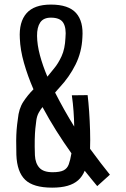

<svg xmlns="http://www.w3.org/2000/svg" viewBox="-20 -828 561 855"><path d="M212.4 7.6Q128.3 7.6 92.1 -27.4Q55.8 -62.3 52.9 -138.3Q51.9 -175.6 52.1 -201.7Q52.3 -227.8 54 -249.9Q55.7 -272 59.5 -297.5Q63.7 -344 83.7 -374.6Q103.8 -405.3 129 -430.3Q103.2 -489.8 86.7 -547.9Q70.2 -605.9 68.3 -657.1Q64.1 -730.2 98.1 -768.9Q132 -807.6 206.6 -807.6Q285.1 -807.6 318.7 -770.1Q352.2 -732.5 346.9 -660.9Q344.1 -596.1 316.4 -540.5Q288.7 -484.9 245.3 -438.6Q241.9 -434.7 236.5 -428.8Q231.1 -422.8 225.4 -415.7Q244.8 -377.6 266.3 -339.2Q287.9 -300.9 310.5 -264.4Q310 -297.8 307.5 -332.5Q305.1 -367.3 299.9 -403.6L370.2 -404.4Q374 -373.5 376.9 -331.9Q379.8 -290.3 381.1 -246.5Q382.4 -202.7 381 -165.5Q405.7 -131.5 428.6 -101.9Q451.4 -72.3 469.4 -50.1L413 0.8Q400 -15 385.9 -32.1Q371.8 -49.1 357.2 -67.7Q346.7 -42 328.1 -25.4Q309.4 -8.8 280.8 -0.6Q252.3 7.6 212.4 7.6ZM214 -61.1Q247 -61.1 263.2 -69.4Q279.5 -77.8 286.2 -96.2Q293 -114.6 298.1 -145.3Q263.8 -193.2 230.8 -245.5Q197.9 -297.8 169.3 -351.2Q159.9 -339.7 152.2 -325.6Q144.6 -311.5 141.9 -293.1Q139.2 -275.2 137.3 -254.8Q135.4 -234.4 134.7 -206.3Q134 -178.2 135.5 -136.7Q137.2 -101.2 155.2 -81.2Q173.2 -61.1 214 -61.1ZM191 -486.6Q202.5 -501.7 220.8 -523.2Q239 -544.7 254.2 -577.6Q269.4 -610.5 271.5 -659.9Q275.8 -703.5 261.8 -726.4Q247.8 -749.4 206.6 -749.4Q173.4 -749.4 159 -727.8Q144.6 -706.2 145 -668.1Q145.4 -628.5 157.8 -582Q170.2 -535.6 191 -486.6Z"/></svg>

Font: Big Shoulders Text SC Thin
Style: Regular
Weight: 100
Designer: Patric King
Foundry: XO Type Co
Version: Version 2.002